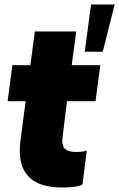

<svg xmlns="http://www.w3.org/2000/svg" viewBox="-20 -820 530 854"><path d="M256 14Q68 14 68 -150Q68 -171 71 -195L94 -370H14L35 -530H115L135 -680H319L299 -530H426L405 -370H278Q257 -203 257 -195Q257 -165 273.5 -154.5Q290 -144 319 -144Q347 -144 366 -150L347 0Q325 14 256 14ZM437 -590H357L385 -800H490Z"/></svg>

Font: Tanohe Sans ExtraBold
Style: Italic
Weight: 800
Designer: Village Type and Design LLC & Cristiano Sobral
Foundry: Cooper Hewitt Smithsonian Design Museum
Version: Version 1.00;September 29, 2021;FontCreator 13.0.0.2655 64-b